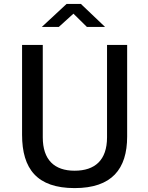

<svg xmlns="http://www.w3.org/2000/svg" viewBox="-20 -953 759 983"><path d="M425 -815H518L394 -933H321L194 -815H281L356 -883ZM631 -254V-723H528V-250C528 -133 466 -79 362 -79C258 -79 199 -135 199 -250V-723H93V-263C93 -88 170 10 362 10C552 10 631 -87 631 -254Z"/></svg>

Font: United Sans Medium
Style: Regular
Weight: 500
Designer: Pablo Impallari, Rodrigo Fuenzalida (Modified by Dan O. Williams)
Version: Version 1.000;PS 001.000;hotconv 1.0.88;makeotf.lib2.5.64775